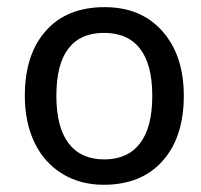

<svg xmlns="http://www.w3.org/2000/svg" viewBox="-20 -511 556 532"><path d="M489.3 -245.6Q489.3 -130.9 430.4 -64.9Q371.6 1 267.1 1Q202.6 1 152.6 -29.5Q102.5 -60.1 75.7 -115.7Q48.8 -171.4 48.8 -245.6Q48.8 -360.4 107.2 -425.8Q165.5 -491.2 270 -491.2Q371.1 -491.2 430.2 -424.3Q489.3 -357.4 489.3 -245.6ZM136.2 -245.6Q136.2 -158.2 170.2 -113.8Q204.1 -69.3 269 -69.3Q333.5 -69.3 367.7 -113.5Q401.9 -157.7 401.9 -245.6Q401.9 -332.5 367.9 -376.2Q334 -419.9 268.1 -419.9Q203.1 -419.9 169.7 -376.7Q136.2 -333.5 136.2 -245.6Z"/></svg>

Font: XL-Viking
Style: Regular
Weight: 400
Foundry: Ascender Corporation
Version: Version 1.10 March 23, 2015